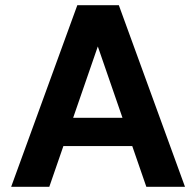

<svg xmlns="http://www.w3.org/2000/svg" viewBox="-20 -720 755 740"><path d="M23 0 278 -700H438L693 0H544L357 -541L170 0ZM135 -157 172 -266H532L568 -157Z"/></svg>

Font: DM Sans 11pt ExtraBold
Style: Regular
Weight: 800
Version: Version 4.004;gftools[0.9.30]